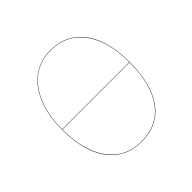

<svg xmlns="http://www.w3.org/2000/svg" viewBox="-175 -859 1037 1037"><g transform="rotate(-45 343.5 -340.5)"><path d="M602 -342Q602 -174 535 -82.5Q468 9 343 9Q264 9 205.5 -32Q147 -73 116 -152Q85 -231 85 -342Q85 -448 117 -526.5Q149 -605 207.5 -647.5Q266 -690 343 -690Q423 -690 481.5 -649Q540 -608 571 -529.5Q602 -451 602 -342ZM87 -343H600Q600 -451 569 -528.5Q538 -606 480.5 -647Q423 -688 343 -688Q266 -688 208.5 -646Q151 -604 119 -526Q87 -448 87 -343ZM600 -341H87Q87 -232 118 -153.5Q149 -75 206.5 -34Q264 7 343 7Q467 7 533.5 -84Q600 -175 600 -341Z"/></g></svg>

Font: FiraGO Two
Style: Regular
Weight: 100
Designer: bBox Type
Foundry: bBox Type GmbH
Version: Version 1.001